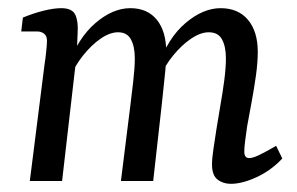

<svg xmlns="http://www.w3.org/2000/svg" viewBox="-20 -443 728 470"><path d="M545 7Q526 7 512.5 -3.5Q499 -14 499 -40Q499 -56 502.5 -78.5Q506 -101 510 -128Q514 -154 519.5 -185Q525 -216 529 -246.5Q533 -277 533 -300Q533 -329 523.5 -346.5Q514 -364 491 -364Q471 -364 448 -348.5Q425 -333 404.5 -308Q384 -283 372 -255L367 -281Q391 -350 434 -386.5Q477 -423 520 -423Q563 -423 587 -394.5Q611 -366 611 -316Q611 -290 606.5 -258Q602 -226 596 -193.5Q590 -161 585 -134Q582 -113 580 -97.5Q578 -82 578 -72Q578 -56 590 -56Q599 -56 614.5 -63.5Q630 -71 656 -86L671 -55Q644 -26 608.5 -9.5Q573 7 545 7ZM53 0 89 -285Q91 -297 93 -316Q95 -335 95 -343Q95 -355 88 -360.5Q81 -366 71 -366H32L36 -400Q63 -411 87.5 -417Q112 -423 130 -423Q157 -423 164.5 -406.5Q172 -390 170 -362L168 -312L132 0ZM276 0 299 -184Q302 -208 306 -242.5Q310 -277 310 -300Q310 -329 300.5 -346.5Q291 -364 269 -364Q249 -364 226.5 -348.5Q204 -333 184 -308Q164 -283 152 -255L146 -281Q171 -350 213.5 -386.5Q256 -423 299 -423Q341 -423 364 -394.5Q387 -366 387 -315Q387 -289 383 -254Q379 -219 376 -187L355 0Z"/></svg>

Font: Rasa
Style: Italic
Weight: 400
Italic angle: -7.10001°
Designer: Anna Giedrys (Yrsa+Rasa design), David Brezina (Yrsa art-direction, Rasa art-direction, design)
Foundry: Rosetta Type Foundry
Version: Version 2.004